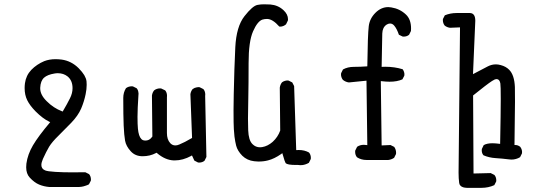

<svg xmlns="http://www.w3.org/2000/svg" viewBox="-20 -756 2540 902"><path d="M380.9 53.2Q355 53.7 315.9 53.7Q276.9 53.7 240 51.5Q203.1 49.3 191.9 44.4Q174.3 37.1 174.3 19Q174.3 7.8 181.6 -9.3Q197.3 -43.9 210.9 -66.9Q225.1 -89.8 253.9 -117.7Q282.2 -145.5 314.5 -179Q346.7 -212.4 361.3 -246.1Q375.5 -279.8 382.3 -313.5Q387.2 -336.9 387.2 -357.4Q387.2 -366.2 386.5 -373.5Q385.7 -380.9 383.1 -387.9Q380.4 -395 376 -402.8Q366.7 -418 349.6 -435.5Q315.4 -469.7 269.5 -476.1Q254.4 -478 241.2 -478Q211.9 -478 188 -468.8Q152.8 -454.1 127 -427.7Q102.1 -401.4 97.2 -364.7Q95.7 -353 95.7 -342.3Q95.7 -310.1 107.9 -285.2Q120.1 -260.3 147 -232.9Q181.2 -198.7 210.9 -184.6L215.8 -182.1Q159.7 -115.7 134.8 -73.2Q109.9 -30.8 104 12.7Q103 21.5 103 29.8Q103 60.1 119.6 78.1Q141.1 101.6 163.8 111.1Q186.5 120.6 212.9 122.6H333Q337.4 122.6 340.1 122.6Q342.8 122.6 345.7 122.6Q348.6 122.6 353.5 122.3Q358.4 122.1 363.3 121.3Q368.2 120.6 372.6 119.4Q377 118.2 381.3 116.7Q390.1 114.3 397.9 109.9L406.7 92.8Q407.2 90.3 407.2 87.9Q407.2 72.3 398.4 62ZM168.9 -340.8Q168.9 -342.3 168.9 -343.8Q170.4 -376 187 -391.1Q203.1 -405.3 235.8 -410.6Q243.7 -412.1 251.5 -412.1Q278.3 -412.1 297.4 -397Q320.8 -377.9 320.8 -341.8Q320.8 -317.9 308.6 -293.9Q293.9 -264.6 274.4 -231.9L271 -233.4Q231 -248.5 199.2 -280.8Q168.9 -310.5 168.9 -340.8Z M915 7.8Q930.7 7.8 940.9 -1L949.7 -18.6L943.8 -305.7L944.3 -311.5Q944.3 -327.1 935.5 -337.4L918 -346.2Q915 -346.7 912.1 -346.7Q909.2 -346.7 904.3 -345.7Q894 -344.2 884.8 -337.4Q876.5 -327.1 874.5 -313.5L882.3 -107.9Q846.7 -86.9 822.3 -77.1Q812.5 -72.8 803.7 -72.8Q789.6 -72.8 779.3 -84Q764.2 -101.1 764.2 -130.9V-299.8L764.6 -305.7Q764.6 -321.3 755.9 -331.5L737.3 -340.3Q734.9 -340.8 732.4 -340.8Q716.3 -340.8 704.1 -331.5Q695.8 -321.3 693.8 -307.1L695.8 -114.7Q692.4 -109.9 689 -106.4Q678.2 -95.7 663.6 -95.7Q655.3 -95.7 650.9 -97.9Q646.5 -100.1 644 -103Q631.3 -115.7 627.9 -151.9Q626 -171.4 626 -207.5Q626 -243.7 630.4 -310.1Q630.9 -313 630.9 -315.9Q630.9 -318.8 629.9 -323.2Q628.9 -333 622.1 -341.3L604.5 -350.1Q602.1 -350.6 599.6 -350.6Q583.5 -350.6 571.8 -341.8Q559.1 -321.3 559.1 -295.9Q559.1 -211.9 561 -166.3Q563 -120.6 567.6 -95Q572.3 -69.3 594.2 -45.4Q615.2 -22 649.9 -22Q684.6 -22 712.9 -37.1L715.3 -38.6L717.8 -36.6Q755.4 -4.4 795.4 -2.4Q798.8 -2.4 801.8 -2.4Q838.9 -2.4 877.9 -23.4L881.8 -25.9L893.1 -1.5L910.2 7.3Q912.6 7.8 915 7.8Z M1380.4 19Q1386.2 20 1390.9 20Q1395.5 20 1401.6 19.3Q1407.7 18.6 1415.8 15.9Q1423.8 13.2 1431.2 8.8L1439.9 -8.8Q1440.4 -11.2 1440.4 -13.7Q1440.4 -29.3 1431.6 -39.6Q1410.6 -51.3 1383.8 -51.3Q1379.9 -51.3 1371.6 -50.8L1361.8 -351.6L1353 -368.7L1335.9 -377.4Q1333 -377.9 1330.8 -377.9Q1328.6 -377.9 1325.4 -377.7Q1322.3 -377.4 1318.4 -376Q1311 -374 1304.7 -369.1Q1296.4 -358.4 1294.4 -344.2L1296.4 -142.6Q1285.2 -111.8 1261.7 -90.3Q1238.3 -69.3 1211.4 -64.9Q1206.5 -64 1201.7 -64Q1180.7 -64 1166 -79.1Q1147.9 -96.7 1146 -144Q1145 -166.5 1145 -199.2Q1145 -231.9 1146.5 -295.2Q1147.9 -358.4 1147.9 -459.5Q1147.9 -561.5 1168.9 -608.9Q1189.9 -656.7 1213.4 -664.1Q1223.6 -667 1234.4 -667Q1260.7 -667 1292 -631.3Q1293.9 -630.9 1296.9 -630.9Q1299.8 -630.9 1304.7 -631.8Q1314.5 -633.8 1323.7 -641.6L1332.5 -659.7Q1333 -662.6 1333 -665.5Q1333 -689 1311.5 -708.5Q1286.1 -731.9 1250 -734.9Q1236.3 -735.8 1220.2 -735.8Q1204.1 -735.8 1189.5 -732.9Q1166.5 -728.5 1128.4 -679.9Q1090.3 -631.3 1085.4 -533.9Q1080.6 -436.5 1078.1 -313Q1077.1 -261.2 1077.1 -238.8Q1077.1 -170.4 1078.6 -149.2Q1080.1 -127.9 1081.5 -114.7Q1085 -88.9 1089.4 -71.8Q1095.7 -47.4 1118.2 -24.4Q1140.6 -2.4 1174.3 1.5Q1186 2.9 1193.8 2.9Q1218.8 2.9 1238.8 -2.4Q1268.6 -9.8 1301.3 -32.7L1306.2 -36.6Q1313.5 -10.3 1316.7 -2Q1319.8 6.3 1320.8 7.8Q1321.8 10.3 1322.3 10.7Q1326.2 14.6 1338.1 16.8Q1350.1 19 1372.1 19Q1376 19 1377.9 19Z M1840.8 -37.6Q1840.8 -53.7 1832 -65.9L1814.5 -74.7L1772.9 -72.8L1769 -375Q1793.5 -372.1 1810.1 -372.1Q1846.2 -372.1 1870.6 -383.3L1879.4 -400.4Q1879.9 -403.3 1879.9 -407.7Q1879.9 -412.1 1877.9 -418.5Q1876 -424.8 1871.6 -430.7Q1833.5 -442.4 1790 -442.4Q1783.7 -442.4 1772.9 -441.9Q1774.9 -572.3 1775.9 -598.6Q1776.9 -627.4 1795.9 -640.1Q1804.2 -645.5 1812.5 -645.5Q1823.2 -645.5 1831.5 -636.2Q1844.2 -621.6 1854 -592.8L1871.1 -584.5Q1873.5 -584 1876 -584Q1891.6 -584 1901.9 -592.8L1910.6 -610.4Q1911.1 -616.2 1911.1 -622.1Q1911.1 -665.5 1886.7 -688Q1858.4 -714.8 1818.4 -721.2Q1810.5 -722.7 1804.2 -722.7Q1770.5 -722.7 1743.7 -695.8Q1716.8 -668.9 1712.4 -633.3Q1707.5 -593.3 1705.6 -444.3Q1671.9 -441.9 1642.6 -441.9Q1613.3 -441.9 1591.3 -429.7L1582.5 -412.1Q1582 -409.2 1582 -404.8Q1582 -400.4 1584 -393.8Q1585.9 -387.2 1590.8 -380.9Q1603.5 -370.6 1619.1 -368.7L1701.7 -377L1705.6 -74.2Q1694.8 -75.7 1689.5 -75.7Q1671.4 -75.7 1657.7 -66.4L1648.9 -48.8Q1648.4 -45.9 1648.4 -43.5Q1648.4 -27.3 1657.2 -17.1Q1676.8 -4.4 1702.1 -4.4Q1705.6 -4.4 1708.5 -4.4H1709H1804.2Q1819.3 -6.3 1831.5 -14.6L1840.3 -32.2Q1840.8 -35.2 1840.8 -37.6Z M2141.1 -627.4Q2134.3 48.8 2134.3 55.2Q2134.3 83 2137.2 103.5Q2138.2 111.8 2143.6 116.7Q2152.8 126 2173.8 126.5H2241.7Q2274.4 126.5 2302.2 113.8L2311 96.7Q2311.5 94.2 2311.5 91.8Q2311.5 76.2 2302.7 65.9L2285.2 57.1L2204.6 59.1L2202.6 -307.6Q2268.1 -360.4 2291.5 -375.5Q2299.8 -380.9 2304.2 -382.6Q2308.6 -384.3 2311 -384.3Q2313.5 -384.3 2314.9 -384.3Q2327.1 -382.8 2330.6 -364.3Q2332.5 -354 2332.5 -290.3Q2332.5 -226.6 2329.6 -80.1Q2307.1 -83 2293.5 -83Q2267.1 -83 2252.4 -74.2L2243.7 -56.2Q2243.2 -53.2 2243.2 -49.8Q2243.2 -35.6 2251.5 -26.4Q2277.8 -15.1 2308.1 -13.2Q2339.4 -11.2 2370.6 -7.3Q2376.5 -6.3 2382.3 -6.3Q2404.8 -6.3 2423.3 -17.6L2432.1 -35.2Q2432.6 -38.1 2432.6 -42.5Q2432.6 -46.9 2430.7 -53.5Q2428.7 -60.1 2423.8 -66.4Q2413.1 -74.7 2401.4 -74.7H2397Q2399.4 -225.6 2399.4 -278.3Q2399.4 -331.1 2398.9 -347.2Q2396.5 -403.8 2372.1 -428.2Q2356.9 -443.8 2332.5 -450.2Q2320.3 -453.6 2310.1 -453.6Q2290 -453.6 2272 -444.3L2202.1 -407.7Q2212.9 -656.2 2212.9 -658.9Q2212.9 -661.6 2212.4 -667.5Q2209.5 -694.3 2187.5 -694.8H2125Q2095.7 -694.8 2069.8 -684.1L2061 -667Q2060.5 -664.6 2060.5 -662.1Q2060.5 -646.5 2069.3 -635.7Q2080.1 -627.4 2093.8 -625.5Z"/></svg>

Font: Bakudai
Style: Light
Weight: 300
Version: Version 1.48